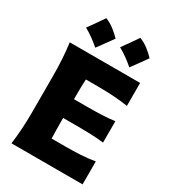

<svg xmlns="http://www.w3.org/2000/svg" viewBox="-252 -1208 1187 1333"><g transform="rotate(30 341.5 -541.0)"><path d="M60.5 0Q68.8 -64.9 72.8 -125.7Q76.7 -186.5 76.7 -263.2V-538.6Q76.7 -617.7 72.8 -680.4Q68.8 -743.2 60.5 -809.6H624.5V-625.5Q573.2 -633.8 514.9 -637.9Q456.5 -642.1 377.9 -642.1H286.1Q284.7 -609.4 283.9 -575.9Q283.2 -542.5 283.2 -504.9V-482.4H380.9Q453.6 -482.4 506.3 -484.6Q559.1 -486.8 608.4 -493.7V-322.3Q556.6 -328.1 503.9 -330.1Q451.2 -332 380.4 -332H283.2V-296.9Q283.2 -261.2 283.9 -229.7Q284.7 -198.2 285.6 -168H392.1Q458 -168 516.8 -171.1Q575.7 -174.3 630.4 -184.1V0ZM469.3 -1081.6Q504.7 -1068.2 536.4 -1044Q568.1 -1019.8 596 -990.8Q574 -960.2 551.5 -928.8Q528.9 -897.4 505.3 -865.7Q477.9 -889.8 446.7 -912.4Q415.6 -935 380.1 -954.8Q403.8 -987.1 425.8 -1018.7Q447.8 -1050.4 469.3 -1081.6ZM196.3 -1081.6Q231.8 -1068.2 263.5 -1044Q295.2 -1019.8 323.1 -990.8Q301.1 -960.2 278.5 -928.8Q256 -897.4 232.3 -865.7Q204.9 -889.8 173.8 -912.4Q142.6 -935 107.2 -954.8Q130.8 -987.1 152.8 -1018.7Q174.9 -1050.4 196.3 -1081.6Z"/></g></svg>

Font: Pinar-FD ExtraBold
Style: Regular
Weight: 800
Designer: Amin Abedi
Version: Version 3.000